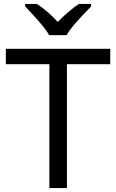

<svg xmlns="http://www.w3.org/2000/svg" viewBox="-20 -964 596 984"><path d="M323 0H233V-635H10V-714H545V-635H323ZM232 -784Q219 -807 197 -833.5Q175 -860 151 -886Q127 -912 109 -931V-944H169Q195 -927 223 -903Q251 -879 276 -852Q303 -879 331 -903Q359 -927 385 -944H447V-931Q428 -912 403.5 -886Q379 -860 356.5 -833.5Q334 -807 322 -784Z"/></svg>

Font: Noto Sans Georgian
Style: Regular
Weight: 400
Designer: Monotype Design Team, Akaki Razmadze
Foundry: Google LLC
Version: Version 2.002